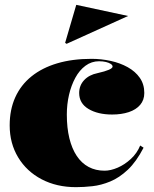

<svg xmlns="http://www.w3.org/2000/svg" viewBox="-20 -758 636 793"><path d="M294 15Q214 15 152 -17.5Q90 -50 55 -108Q20 -166 20 -240Q20 -305 43 -356Q66 -407 110 -442.5Q154 -478 216.5 -496.5Q279 -515 358 -515Q398 -515 437 -506.5Q476 -498 507.5 -480.5Q539 -463 557.5 -436.5Q576 -410 576 -374Q576 -345 559 -325Q542 -305 512 -295Q482 -285 443 -285Q384 -285 345.5 -308Q307 -331 307 -374Q307 -405 327.5 -427Q348 -449 383 -456Q445 -470 445 -483Q445 -489 437.5 -494Q430 -499 417.5 -502Q405 -505 389 -505Q358 -505 333 -486.5Q308 -468 291 -436.5Q274 -405 265 -366Q256 -327 256 -285Q256 -230 266.5 -187Q277 -144 297 -114Q317 -84 346 -68.5Q375 -53 412 -53Q437 -53 466 -65.5Q495 -78 520.5 -101.5Q546 -125 559 -157L573 -148Q543 -90 508 -57Q473 -24 435.5 -8.5Q398 7 362 11Q326 15 294 15ZM255 -577 249 -581 295 -738 509 -692Z"/></svg>

Font: Kalnia
Style: Bold
Weight: 700
Designer: Frida Medrano
Foundry: Frida Medrano
Version: Version 1.105